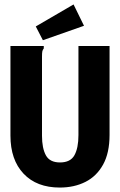

<svg xmlns="http://www.w3.org/2000/svg" viewBox="-20 -830 540 864"><path d="M249 14Q145 14 86 -48.5Q27 -111 27 -220V-623H177V-612Q172 -606 170.5 -599Q169 -592 169 -575V-219Q169 -163 186.5 -131Q204 -99 250 -99Q297 -99 315 -131.5Q333 -164 333 -222V-623H473V-223Q473 -142 444 -89.5Q415 -37 364.5 -11.5Q314 14 249 14ZM173 -649 141 -711 311 -810 358 -714Z"/></svg>

Font: Inconsolata Black
Style: Regular
Weight: 900
Monospace: yes
Designer: Raph Levien, Cyreal, Brenton Simpson
Foundry: Raph Levien, Cyreal, Google
Version: Version 3.001; ttfautohint (v1.8.2.53-6de2)